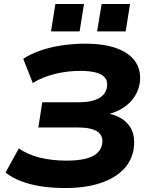

<svg xmlns="http://www.w3.org/2000/svg" viewBox="-20 -936 763 967"><path d="M309 11Q244 11 187.5 2.5Q131 -6 85 -24Q39 -42 8 -67L75 -189Q117 -158 179 -142.5Q241 -127 315 -127Q370 -127 408.5 -136Q447 -145 469 -164.5Q491 -184 495 -215Q500 -254 469.5 -274Q439 -294 371 -294H173L193 -421H377Q442 -421 478.5 -441.5Q515 -462 519 -501Q523 -527 509 -544.5Q495 -562 464 -570.5Q433 -579 384 -579Q318 -579 256 -563.5Q194 -548 145 -518L97 -640Q134 -664 182.5 -681Q231 -698 288.5 -707Q346 -716 408 -716Q507 -716 571 -691.5Q635 -667 663.5 -623Q692 -579 684 -519Q679 -482 657.5 -449Q636 -416 600.5 -393Q565 -370 517 -359L518 -366Q592 -352 627.5 -307.5Q663 -263 654 -192Q646 -129 602.5 -83.5Q559 -38 484.5 -13.5Q410 11 309 11ZM469 -778 492 -916H635L613 -778ZM237 -778 259 -916H403L381 -778Z"/></svg>

Font: Nunito Sans 10pt SemiExpanded ExtraBold
Style: Italic
Weight: 800
Width: 6
Italic angle: -9°
Designer: Vernon Adams
Foundry: Vernon Adams
Version: Version 3.101;gftools[0.9.27]